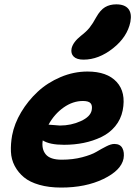

<svg xmlns="http://www.w3.org/2000/svg" viewBox="-20 -845 639 875"><path d="M360.8 -573.2Q329.6 -573.2 315.7 -587.2Q301.8 -601.1 306.2 -624Q312.5 -652.8 349.1 -682.1Q373.5 -700.7 388.2 -719Q402.8 -737.3 418.9 -767.1Q437 -799.3 458.7 -812.3Q480.5 -825.2 509.8 -825.2Q548.3 -825.2 564.9 -804.7Q581.5 -784.2 574.2 -745.1Q560.1 -676.3 494.9 -624.8Q429.7 -573.2 360.8 -573.2ZM258.8 9.8Q202.6 9.8 159.2 -2.7Q115.7 -15.1 89.4 -36.9Q63 -58.6 47.1 -88.6Q31.2 -118.7 29.8 -153.8Q28.3 -189 35.2 -228Q45.4 -281.7 76.4 -333.7Q107.4 -385.7 151.9 -427Q196.3 -468.3 256.1 -493.7Q315.9 -519 378.9 -519Q467.8 -519 511.5 -471.7Q555.2 -424.3 539.1 -341.8Q530.8 -300.8 504.9 -269.5Q479 -238.3 441.7 -220.5Q404.3 -202.6 361.6 -193.8Q318.8 -185.1 272 -185.1Q206.1 -185.1 174.8 -205.1Q168.5 -166 188.5 -141.6Q208.5 -117.2 261.2 -117.2Q312 -117.2 354.5 -128.4Q397 -139.6 419.4 -153.1Q441.9 -166.5 463.9 -177.7Q485.8 -189 501 -189Q527.8 -189 537.8 -169.7Q547.9 -150.4 543 -122.1Q532.2 -68.4 451.2 -29.3Q370.1 9.8 258.8 9.8ZM357.9 -384.8Q312 -384.8 270 -355.2Q228 -325.7 201.2 -276.9Q250 -272.9 252.9 -272.9Q304.2 -272.9 348.1 -293Q392.1 -313 397.9 -342.8Q401.9 -364.3 392.8 -374.5Q383.8 -384.8 357.9 -384.8Z"/></svg>

Font: Shantell Sans Normal
Style: Bold Italic
Weight: 700
Italic angle: -11.31°
Designer: Stephen Nixon, Anya Danilova, Shantell Martin
Foundry: Arrow Type
Version: Version 1.006;[559af2be0]